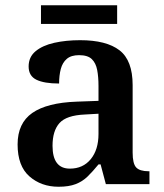

<svg xmlns="http://www.w3.org/2000/svg" viewBox="-20 -701 625 731"><path d="M203 10Q137 10 92 -29.5Q47 -69 47 -151Q47 -232 103 -271Q159 -310 272 -314L355 -317V-374Q355 -408 350 -434.5Q345 -461 329.5 -476Q314 -491 281 -491Q251 -491 234.5 -477Q218 -463 211.5 -438.5Q205 -414 205 -383Q148 -383 118.5 -397.5Q89 -412 89 -448Q89 -484 115.5 -506Q142 -528 186.5 -538Q231 -548 285 -548Q385 -548 435 -509.5Q485 -471 485 -377V-120Q485 -78 498.5 -63.5Q512 -49 546 -49H549V0H383L363 -75H355Q333 -48 313.5 -29Q294 -10 268 0Q242 10 203 10ZM246 -59Q296 -59 325.5 -95Q355 -131 355 -191V-268L303 -265Q233 -262 206.5 -232.5Q180 -203 180 -146Q180 -59 246 -59ZM136 -610V-681H426V-610Z"/></svg>

Font: Noto Serif Vithkuqi SemiBold
Style: Regular
Weight: 600
Version: Version 1.005